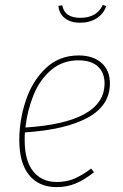

<svg xmlns="http://www.w3.org/2000/svg" viewBox="-20 -756 502 786"><path d="M82 -214Q81 -204 81 -183Q81 -98 116 -54.5Q151 -11 212 -11Q252 -11 284 -24.5Q316 -38 353 -66L365 -51Q326 -20 290 -5Q254 10 212 10Q139 10 99 -39.5Q59 -89 59 -182Q59 -264 85.5 -344Q112 -424 167 -476.5Q222 -529 302 -529Q361 -529 395.5 -498.5Q430 -468 430 -415Q430 -324 339.5 -274.5Q249 -225 82 -214ZM84 -234Q408 -255 408 -415Q408 -459 380.5 -484Q353 -509 301 -509Q236 -509 189.5 -469.5Q143 -430 117.5 -367.5Q92 -305 84 -234ZM219 -732 235 -734Q244 -683 309 -683Q376 -683 401 -736L415 -731Q404 -699 375.5 -681Q347 -663 308 -663Q269 -663 245.5 -681.5Q222 -700 219 -732Z"/></svg>

Font: Fira Sans Condensed Thin
Style: Italic
Weight: 250
Width: 3
Italic angle: -8°
Designer: Carrois Corporate & Edenspiekermann AG
Foundry: Carrois Corporate GbR & Edenspiekermann AG
Version: Version 4.203